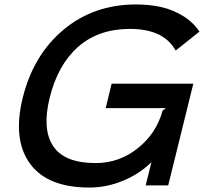

<svg xmlns="http://www.w3.org/2000/svg" viewBox="-20 -840 941 870"><path d="M856 -460.9 742.2 0H640.1L666 -104H665Q611.8 -51.8 537.4 -21Q462.9 9.8 384.8 9.8Q194.3 9.8 115.5 -99.1Q36.6 -208 83 -397Q130.9 -590.8 267.8 -705.3Q404.8 -819.8 596.2 -819.8Q656.2 -819.8 708 -808.6Q759.8 -797.4 807.1 -769Q854.5 -740.7 883.8 -696.8L775.9 -610.8Q722.2 -709 568.8 -709Q425.8 -709 333.7 -627.4Q241.7 -545.9 205.1 -397Q169.9 -254.9 220.9 -178Q272 -101.1 413.1 -101.1Q520 -101.1 604.2 -168.2Q688.5 -235.4 716.8 -338.9L731.9 -350.1H459L485.8 -460.9Z"/></svg>

Font: Sinkin Sans 500 Medium Italic
Style: Regular
Weight: 500
Italic angle: -112°
Designer: Keith Bates
Foundry: K-Type
Version: Sinkin Sans (version 1.0)  by Keith Bates   •   © 2014   www